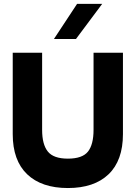

<svg xmlns="http://www.w3.org/2000/svg" viewBox="-20 -949 692 979"><path d="M501 -929.2 367.2 -750H254.9L373 -929.2ZM457 -680.2H606.9V-265.1Q606.9 -130.9 533.7 -60.5Q460.4 9.8 326.2 9.8Q191.9 9.8 118.4 -60.5Q44.9 -130.9 44.9 -265.1V-680.2H194.8V-287.1Q194.8 -212.4 223.9 -176.3Q252.9 -140.1 326.2 -140.1Q399.9 -140.1 428.5 -176Q457 -211.9 457 -287.1Z"/></svg>

Font: Glacial Indifference
Style: Bold
Weight: 700
Version: Version 1.001